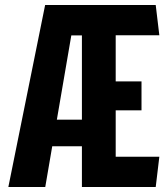

<svg xmlns="http://www.w3.org/2000/svg" viewBox="-20 -750 660 770"><path d="M308.5 0H604.5L619 -121.5H444V-307.5H547.5V-423.5H444V-608.5H619L604.5 -730H161L13.5 0H161.5L189.5 -163.5H308.5ZM208 -270 266 -608H308.5V-270Z"/></svg>

Font: Monaspace Argon
Style: Bold
Weight: 700
Designer: Riley Cran & the Lettermatic Team
Foundry: Lettermatic
Version: Version 1.000 (Monaspace Argon)